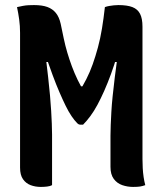

<svg xmlns="http://www.w3.org/2000/svg" viewBox="-20 -728 640 756"><path d="M185 1Q178 5 166 6.5Q154 8 141 8Q119 8 100.5 1Q82 -6 70.5 -22.5Q59 -39 59 -68Q59 -134 59 -200.5Q59 -267 59 -333.5Q59 -400 59 -466.5Q59 -533 59 -599Q59 -626 55.5 -651.5Q52 -677 47 -700Q60 -703 71 -705Q82 -707 92.5 -707.5Q103 -708 114 -708Q146 -708 166.5 -700.5Q187 -693 200 -677Q213 -661 219 -634Q225 -605 231 -576.5Q237 -548 245 -521Q253 -494 263 -467Q273 -440 285.5 -414Q298 -388 314 -363L274 -388H332L289 -363Q306 -389 320 -416.5Q334 -444 345 -475Q356 -506 365.5 -541Q375 -576 381.5 -615.5Q388 -655 393 -700Q401 -703 410 -704.5Q419 -706 428 -707Q437 -708 446 -708Q481 -708 501.5 -700Q522 -692 531.5 -673.5Q541 -655 541 -623Q541 -581 541 -538.5Q541 -496 541 -452.5Q541 -409 541 -365.5Q541 -322 541 -277.5Q541 -233 541 -189.5Q541 -146 541 -102Q541 -84 542 -66Q543 -48 545.5 -31Q548 -14 552 1Q541 5 531 6.5Q521 8 504 8Q482 8 461.5 1Q441 -6 428 -23.5Q415 -41 415 -71Q415 -85 415 -99Q415 -113 415 -127.5Q415 -142 415 -155Q415 -174 415 -193.5Q415 -213 416 -236.5Q417 -260 418.5 -287.5Q420 -315 423.5 -349Q427 -383 432 -424Q437 -465 444 -515L465 -484H408L442 -513Q430 -472 417 -436.5Q404 -401 390.5 -370.5Q377 -340 363.5 -315Q350 -290 335.5 -270.5Q321 -251 307 -237Q305 -237 302.5 -237Q300 -237 298 -237Q293 -237 290 -238.5Q287 -240 284 -243Q273 -254 261.5 -271Q250 -288 238.5 -311.5Q227 -335 214 -365Q201 -395 187.5 -431.5Q174 -468 159 -511L195 -484H137L159 -514Q165 -465 169.5 -424.5Q174 -384 177 -351Q180 -318 181.5 -291Q183 -264 184 -241Q185 -218 185 -198Q185 -178 185 -157Q185 -118 185 -78.5Q185 -39 185 1Z"/></svg>

Font: Recursive Monospace Casual
Style: Bold
Weight: 700
Version: Version 1.047